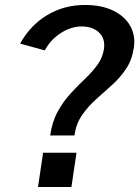

<svg xmlns="http://www.w3.org/2000/svg" viewBox="-20 -753 561 773"><path d="M182 -207.5Q190 -263.5 212.8 -304.5Q235.5 -345.5 264.8 -377.2Q294 -409 322.8 -436.2Q351.5 -463.5 372.2 -492Q393 -520.5 398.5 -555.5Q404.5 -597.5 378.8 -622Q353 -646.5 308 -646.5Q266 -646.5 224.2 -619.5Q182.5 -592.5 160.5 -550L61 -577.5Q102.5 -652 170.5 -692.5Q238.5 -733 322 -733Q389 -733 435.8 -710.2Q482.5 -687.5 504.2 -648.8Q526 -610 519 -561.5Q511.5 -511.5 487.5 -475.8Q463.5 -440 431.2 -411Q399 -382 367 -353.5Q335 -325 310.8 -290.2Q286.5 -255.5 279.5 -207.5ZM133 0 153.5 -138H288L267.5 0Z"/></svg>

Font: Public Sans SemiBold
Style: Italic
Weight: 600
Italic angle: -8°
Designer: The Public Sans project authors (U.S. Web Design System). Libre Franklin designed by Pablo Impallari and Rodrigo Fuenzal
Version: Version 1.007; ttfautohint (v1.8.1) -l 8 -r 50 -G 200 -x 14 